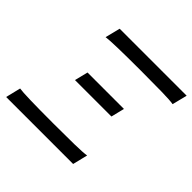

<svg xmlns="http://www.w3.org/2000/svg" viewBox="-172 -865 1037 1037"><g transform="rotate(45 346.0 -347.0)"><path d="M540 -85.9 519 0H7.3L28.3 -85.9Q68.8 -79.1 288.1 -79.1Q382.3 -79.1 448.2 -80.3Q514.2 -81.5 540 -85.9ZM158.7 -608.4 180.2 -694.3H691.9L670.4 -608.4Q646.5 -612.8 581.3 -614Q516.1 -615.2 421.9 -615.2Q202.1 -615.2 158.7 -608.4ZM224.6 -404.3H502.9L483.9 -327.6H205.6Z"/></g></svg>

Font: Lesson One
Style: Italic
Weight: 400
Italic angle: -14°
Designer: But Ko, Victor Gaultney, Annie Olsen, Julie Remington, Don Collingsworth, Eric Hays, Becca Hirsbrunner
Version: Version 1.100